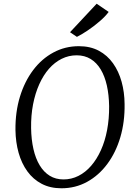

<svg xmlns="http://www.w3.org/2000/svg" viewBox="-20 -1001 726 1031"><path d="M310 10Q249.5 10 203.8 -14Q158 -38 127 -80.8Q96 -123.5 80 -180.2Q64 -237 63 -302.5Q62 -399.5 87 -481.5Q112 -563.5 158 -624.5Q204 -685.5 266.8 -719.2Q329.5 -753 403.5 -753Q465 -753 510.8 -728.5Q556.5 -704 587 -661Q617.5 -618 633 -562Q648.5 -506 649 -442.5Q650.5 -346.5 626.2 -264.2Q602 -182 556.2 -120.5Q510.5 -59 447.8 -24.5Q385 10 310 10ZM321 -37.5Q363.5 -37.5 401.2 -56.5Q439 -75.5 469.5 -110.8Q500 -146 522 -194.8Q544 -243.5 555.2 -303.2Q566.5 -363 566 -431Q565 -492 553.8 -542Q542.5 -592 520.8 -628.2Q499 -664.5 466.8 -684.2Q434.5 -704 391.5 -704Q349 -704 311.2 -685.2Q273.5 -666.5 243 -631.8Q212.5 -597 190.8 -548.5Q169 -500 157.5 -440.5Q146 -381 147 -313Q148 -251.5 159.5 -200.8Q171 -150 193 -113.5Q215 -77 247 -57.2Q279 -37.5 321 -37.5ZM393 -803 356 -828 499 -981 563.5 -937Q546.5 -913.5 515.5 -886.8Q484.5 -860 451 -837.5Q417.5 -815 393 -803Z"/></svg>

Font: Merriweather 20pt Light
Style: Italic
Weight: 300
Italic angle: -7.8°
Version: Version 2.101